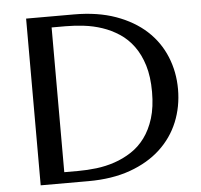

<svg xmlns="http://www.w3.org/2000/svg" viewBox="-52 -780 871 833"><g transform="rotate(-5 383.5 -363.0)"><path d="M608.4 -361.8Q608.4 -428.2 593.3 -477.5Q578.1 -526.9 552.2 -562Q526.4 -597.2 491.7 -619.9Q457 -642.6 418.5 -655.5Q379.9 -668.5 339.1 -673.3Q298.3 -678.2 259.8 -678.2H198.7V-47.9H259.8Q298.3 -47.9 339.1 -52.7Q379.9 -57.6 418.5 -70.6Q457 -83.5 491.7 -106Q526.4 -128.4 552.2 -163.3Q578.1 -198.2 593.3 -247.1Q608.4 -295.9 608.4 -361.8ZM721.7 -363.8Q721.7 -287.6 694.6 -221.4Q667.5 -155.3 614.3 -106Q561 -56.6 482.2 -28.3Q403.3 0 299.8 0H91.8V-726.1H299.8Q403.3 -726.1 482.2 -697.8Q561 -669.4 614.3 -620.4Q667.5 -571.3 694.6 -505.1Q721.7 -439 721.7 -363.8Z"/></g></svg>

Font: Federo
Style: Regular
Weight: 400
Designer: Olexa M. Volochay | Cyreal.org
Foundry: Olexa M. Volochay | Cyreal.org
Version: Version 1.000